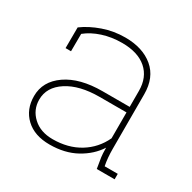

<svg xmlns="http://www.w3.org/2000/svg" viewBox="-127 -667 808 806"><g transform="rotate(30 276.5 -264.0)"><path d="M432.1 0Q425.8 -34.7 423.6 -52Q421.4 -69.3 421.4 -89.4V-97.2Q391.1 -49.8 336.7 -19.8Q282.2 10.3 208.5 10.3Q135.3 10.3 93 -29.5Q50.8 -69.3 50.8 -133.8Q50.8 -205.1 115.7 -250Q180.7 -294.9 290 -294.9H421.4V-372.1Q421.4 -438 379.2 -474.9Q336.9 -511.7 260.3 -511.7Q210 -511.7 166.3 -497.6Q122.6 -483.4 91.8 -458.5L91.3 -374H64.9L65.4 -474.6Q103 -502.4 154.1 -520.3Q205.1 -538.1 260.3 -538.1Q345.2 -538.1 396.5 -495.1Q447.8 -452.1 447.8 -371.1V-106.4Q447.8 -85.9 449.5 -65.9Q451.2 -45.9 455.1 -26.4H518.6V0ZM208.5 -15.6Q283.2 -15.6 338.4 -49.3Q393.6 -83 421.4 -142.6V-268.1H291.5Q194.3 -268.1 135.7 -230.2Q77.1 -192.4 77.1 -131.8Q77.1 -82.5 113.3 -49.1Q149.4 -15.6 208.5 -15.6Z"/></g></svg>

Font: TypoPRO Roboto Slab
Style: Thin
Weight: 250
Designer: Google
Version: Version 1.100263; 2013; ttfautohint (v0.94.20-1c74) -l 8 -r 